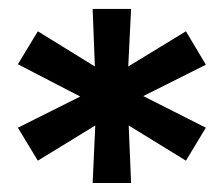

<svg xmlns="http://www.w3.org/2000/svg" viewBox="-20 -762 493 424"><path d="M269.5 -357.9H184.6L190.4 -484.9L63.5 -407.2L19.5 -480L157.2 -548.8L19.5 -620.1L63.5 -692.9L189.5 -615.2L184.6 -742.2H269.5L263.2 -615.2L390.6 -692.9L434.6 -619.1L296.4 -549.8L434.6 -480L390.6 -407.2L264.2 -484.9Z"/></svg>

Font: Cadman
Style: Bold
Weight: 700
Designer: Paul James MIller
Foundry: High-Logic / Made with FontCreator
Version: Version 2.114;March 28, 2021;FontCreator 13.0.0.2683 64-bit